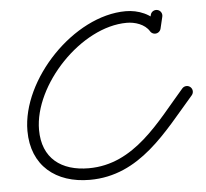

<svg xmlns="http://www.w3.org/2000/svg" viewBox="-46 -622 742 692"><g transform="rotate(-5 324.5 -276.0)"><path d="M547.6 -567.6C536.3 -570.3 525 -563.4 522.3 -552.1C518.9 -537.9 515.4 -523.6 512 -509.4C509.3 -498.1 516.3 -486.7 527.5 -484C538.8 -481.3 550.2 -488.3 552.9 -499.5C552.9 -499.5 552.9 -499.5 552.9 -499.5C556.3 -513.8 559.7 -528 563.1 -542.3C565.8 -553.6 558.9 -564.9 547.6 -567.6ZM550.4 -515.3C550.4 -515.3 550.4 -515.3 550.4 -515.3C526.4 -554.9 477.8 -573.3 433.3 -573.3C244.3 -573.3 42.9 -359.6 42.9 -174.4C42.9 -47.9 129.5 21 252 21C433.9 21 536.5 -128 644 -250.6C651.6 -259.4 650.8 -272.6 642 -280.3C633.3 -287.9 620.1 -287 612.4 -278.3C612.4 -278.3 612.4 -278.3 612.4 -278.3C514.3 -166.5 417.7 -21 252 -21C152.6 -21 84.9 -71.1 84.9 -174.4C84.9 -336.5 267.5 -531.3 433.3 -531.3C462.7 -531.3 498.3 -520.3 514.5 -493.6C520.5 -483.7 533.4 -480.5 543.3 -486.5C553.2 -492.5 556.4 -505.4 550.4 -515.3Z"/></g></svg>

Font: FRB American Cursive Guidelines Medium
Style: Italic
Weight: 500
Italic angle: -25°
Version: Version 2.0;Modular Font Editor K font №1